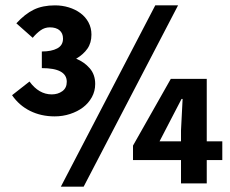

<svg xmlns="http://www.w3.org/2000/svg" viewBox="-20 -684 858 716"><path d="M184 -250Q133 -250 92 -270.5Q51 -291 25 -329L90 -380Q125 -332 173 -332Q196 -332 212.5 -344Q229 -356 229 -379Q229 -430 136 -430V-492Q172 -492 193.5 -503.5Q215 -515 215 -540Q215 -560 202 -571Q189 -582 166 -582Q147 -582 131.5 -571Q116 -560 102 -543L41 -597Q73 -632 106 -648Q139 -664 185 -664Q212 -664 236.5 -656.5Q261 -649 280 -635Q299 -621 310 -600.5Q321 -580 321 -555Q321 -524 306 -502.5Q291 -481 264 -465Q294 -453 314.5 -429.5Q335 -406 335 -371Q335 -344 322.5 -321.5Q310 -299 289.5 -283.5Q269 -268 241.5 -259Q214 -250 184 -250ZM207 12 559 -664H644L292 12ZM655 0V-87H476V-141L617 -390H751V-157H809V-87H751V0ZM575 -157H655V-198L661 -315H657L617 -238Z"/></svg>

Font: Giro Regular
Style: Bold
Weight: 700
Designer: Paul D. Hunt
Foundry: Adobe Systems Incorporated
Version: Version 1.000;PS 1.0;hotconv 1.0.88;makeotf.lib2.5.647800